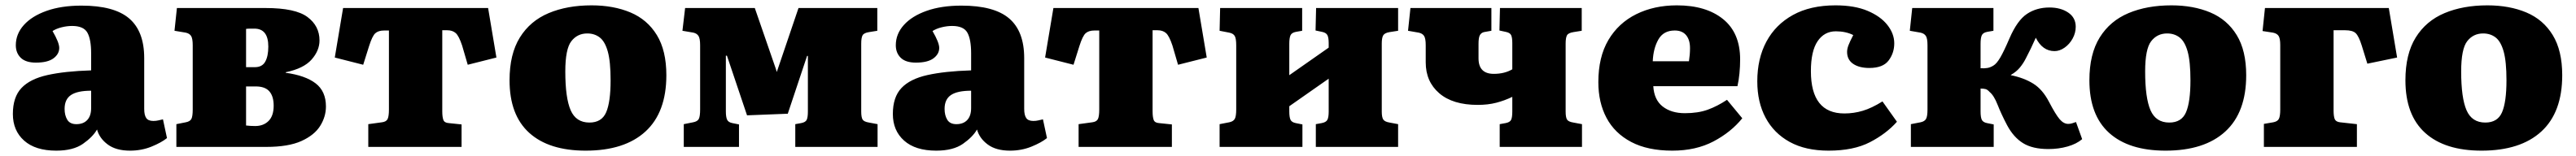

<svg xmlns="http://www.w3.org/2000/svg" viewBox="-20 -549 9610 583"><path d="M190 14Q112 14 70 -23.5Q28 -61 28 -123Q28 -186 60 -220Q92 -254 157 -268.5Q222 -283 320 -286V-350Q320 -402 306 -427Q292 -452 249 -452Q230 -452 210 -447Q190 -442 176 -433Q201 -390 201 -370Q201 -347 179.5 -331Q158 -315 114 -315Q76 -315 57.5 -333Q39 -351 39 -380Q39 -422 69 -455.5Q99 -489 154 -508.5Q209 -528 284 -528Q406 -528 462 -480Q518 -432 518 -332V-142Q518 -119 525.5 -108Q533 -97 552 -97Q562 -97 570.5 -99Q579 -101 588 -103L603 -33Q582 -16 545 -1Q508 14 465 14Q413 14 382 -9Q351 -32 342 -65Q326 -37 289.5 -11.5Q253 14 190 14ZM265 -85Q291 -85 305.5 -100.5Q320 -116 320 -145V-210Q269 -210 245 -194Q221 -178 221 -142Q221 -118 231 -101.5Q241 -85 265 -85Z M638 0V-85L673 -92Q689 -95 694 -104.5Q699 -114 699 -140V-380Q699 -405 693 -414.5Q687 -424 673 -427L631 -434L640 -519H971Q1082 -519 1127 -485.5Q1172 -452 1172 -398Q1172 -360 1142.5 -326.5Q1113 -293 1046 -279V-277Q1119 -267 1157.5 -237.5Q1196 -208 1196 -151Q1196 -113 1174.5 -78.5Q1153 -44 1104.5 -22Q1056 0 973 0ZM898 -298H931Q958 -298 969.5 -318.5Q981 -339 981 -375Q981 -442 929 -442Q921 -442 913 -442Q905 -442 898 -441ZM932 -78Q963 -78 982 -97Q1001 -116 1001 -154Q1001 -189 985 -207.5Q969 -226 934 -226H898V-80Q906 -79 915 -78.5Q924 -78 932 -78Z M1354 0V-85L1405 -92Q1421 -94 1426 -104Q1431 -114 1431 -140V-435H1413Q1392 -435 1380.5 -425Q1369 -415 1357 -377L1335 -307L1229 -334L1260 -519H1801L1832 -334L1725 -307L1704 -379Q1692 -415 1680 -425.5Q1668 -436 1648 -436H1630V-133Q1630 -112 1634 -101Q1638 -90 1654 -89L1702 -84V0Z M2165 14Q2028 14 1954.5 -52.5Q1881 -119 1881 -249Q1881 -347 1919.5 -409Q1958 -471 2027 -500Q2096 -529 2187 -529Q2269 -529 2332 -502.5Q2395 -476 2430.5 -418Q2466 -360 2466 -268Q2466 -129 2388 -57.5Q2310 14 2165 14ZM2179 -91Q2225 -91 2241.5 -129.5Q2258 -168 2258 -249Q2258 -319 2247.5 -356.5Q2237 -394 2217.5 -409Q2198 -424 2171 -424Q2134 -424 2111.5 -395Q2089 -366 2089 -282Q2089 -183 2109 -137Q2129 -91 2179 -91Z M2531 0V-85L2566 -92Q2582 -95 2587 -104.5Q2592 -114 2592 -140V-380Q2592 -405 2586 -414.5Q2580 -424 2567 -427L2526 -434L2536 -519H2796L2874 -293L2878 -280L2959 -519H3253V-434L3222 -429Q3203 -426 3198 -417Q3193 -408 3193 -386V-132Q3193 -111 3198 -102.5Q3203 -94 3222 -91L3254 -85V0H2947V-85L2969 -89Q2985 -92 2989.5 -101Q2994 -110 2994 -132V-340H2991L2919 -124L2767 -118L2692 -341H2688V-133Q2688 -112 2692.5 -102Q2697 -92 2712 -89L2737 -84V0Z M3473 14Q3395 14 3353 -23.5Q3311 -61 3311 -123Q3311 -186 3343 -220Q3375 -254 3440 -268.5Q3505 -283 3603 -286V-350Q3603 -402 3589 -427Q3575 -452 3532 -452Q3513 -452 3493 -447Q3473 -442 3459 -433Q3484 -390 3484 -370Q3484 -347 3462.5 -331Q3441 -315 3397 -315Q3359 -315 3340.5 -333Q3322 -351 3322 -380Q3322 -422 3352 -455.5Q3382 -489 3437 -508.5Q3492 -528 3567 -528Q3689 -528 3745 -480Q3801 -432 3801 -332V-142Q3801 -119 3808.5 -108Q3816 -97 3835 -97Q3845 -97 3853.5 -99Q3862 -101 3871 -103L3886 -33Q3865 -16 3828 -1Q3791 14 3748 14Q3696 14 3665 -9Q3634 -32 3625 -65Q3609 -37 3572.5 -11.5Q3536 14 3473 14ZM3548 -85Q3574 -85 3588.5 -100.5Q3603 -116 3603 -145V-210Q3552 -210 3528 -194Q3504 -178 3504 -142Q3504 -118 3514 -101.5Q3524 -85 3548 -85Z M4004 0V-85L4055 -92Q4071 -94 4076 -104Q4081 -114 4081 -140V-435H4063Q4042 -435 4030.5 -425Q4019 -415 4007 -377L3985 -307L3879 -334L3910 -519H4451L4482 -334L4375 -307L4354 -379Q4342 -415 4330 -425.5Q4318 -436 4298 -436H4280V-133Q4280 -112 4284 -101Q4288 -90 4304 -89L4352 -84V0Z M4530 0V-85L4566 -92Q4581 -95 4586.5 -104.5Q4592 -114 4592 -140V-380Q4592 -405 4586.5 -414.5Q4581 -424 4566 -427L4530 -434L4532 -519H4838V-434L4815 -430Q4799 -427 4794.5 -417Q4790 -407 4790 -385V-268L4937 -371V-388Q4937 -409 4932 -418Q4927 -427 4912 -430L4888 -435L4890 -519H5196V-434L5164 -429Q5146 -426 5140.5 -417Q5135 -408 5135 -386V-132Q5135 -111 5140.5 -102.5Q5146 -94 5164 -91L5196 -85V0H4889V-85L4911 -89Q4927 -92 4932 -101Q4937 -110 4937 -132V-255L4790 -152V-133Q4790 -111 4794.5 -101.5Q4799 -92 4814 -89L4839 -84V0Z M5575 0V-85L5597 -89Q5613 -92 5617.5 -101Q5622 -110 5622 -132V-187Q5593 -173 5562 -165Q5531 -157 5493 -157Q5400 -157 5349.5 -200.5Q5299 -244 5299 -316V-380Q5299 -405 5293 -414.5Q5287 -424 5273 -427L5233 -434L5242 -519H5544V-434L5516 -429Q5505 -426 5500.5 -416.5Q5496 -407 5496 -385V-331Q5496 -273 5553 -273Q5593 -273 5622 -290V-388Q5622 -409 5617.5 -418Q5613 -427 5597 -430L5574 -435L5576 -519H5881V-434L5850 -429Q5831 -426 5826 -417Q5821 -408 5821 -386V-132Q5821 -111 5826 -102.5Q5831 -94 5850 -91L5882 -85V0Z M6219 14Q6127 14 6065.5 -18.5Q6004 -51 5973.5 -108.5Q5943 -166 5943 -242Q5943 -336 5980.5 -399.5Q6018 -463 6084.5 -496Q6151 -529 6236 -529Q6345 -529 6408.5 -477.5Q6472 -426 6472 -327Q6472 -301 6469.5 -275Q6467 -249 6462 -227H6148Q6151 -176 6183 -151Q6215 -126 6266 -126Q6315 -126 6351 -139Q6387 -152 6423 -176L6480 -107Q6438 -55 6372.5 -20.5Q6307 14 6219 14ZM6146 -320H6281Q6283 -333 6284 -345Q6285 -357 6285 -369Q6285 -400 6270.5 -417.5Q6256 -435 6228 -435Q6186 -435 6167 -401.5Q6148 -368 6146 -320Z M6802 14Q6716 14 6657 -18.5Q6598 -51 6567 -109Q6536 -167 6536 -245Q6536 -330 6570 -393.5Q6604 -457 6669 -493Q6734 -529 6828 -529Q6899 -529 6947.5 -508.5Q6996 -488 7021.5 -455.5Q7047 -423 7047 -387Q7047 -351 7026 -323Q7005 -295 6954 -295Q6916 -295 6893.5 -310.5Q6871 -326 6871 -355Q6871 -366 6876 -379.5Q6881 -393 6894 -418Q6866 -432 6829 -432Q6786 -432 6761 -395Q6736 -358 6736 -283Q6736 -125 6861 -125Q6896 -125 6929.5 -135Q6963 -145 7003 -170L7057 -94Q7017 -49 6956 -17.5Q6895 14 6802 14Z M7622 8Q7563 8 7527.5 -14Q7492 -36 7468 -81Q7446 -123 7432.5 -157.5Q7419 -192 7403 -205Q7395 -214 7388 -216Q7381 -218 7369 -218V-133Q7369 -111 7373.5 -101.5Q7378 -92 7393 -89L7418 -84V0H7109V-85L7145 -92Q7160 -95 7165.5 -104.5Q7171 -114 7171 -140V-380Q7171 -405 7165 -414.5Q7159 -424 7145 -427L7105 -434L7114 -519H7417V-434L7394 -430Q7378 -427 7373.5 -417Q7369 -407 7369 -385V-294Q7383 -293 7394.5 -295Q7406 -297 7417 -304Q7429 -311 7442.5 -334Q7456 -357 7477 -406Q7506 -473 7542 -497Q7578 -521 7626 -521Q7668 -521 7696 -502Q7724 -483 7724 -449Q7724 -426 7712.5 -405Q7701 -384 7682.5 -371Q7664 -358 7645 -358Q7600 -358 7575 -408Q7557 -367 7538 -331Q7529 -313 7516 -297Q7503 -281 7482 -269V-268Q7531 -258 7565.5 -236.5Q7600 -215 7624 -169Q7649 -121 7664 -103.5Q7679 -86 7696 -86Q7703 -86 7710 -88Q7717 -90 7725 -93L7748 -29Q7727 -11 7693.5 -1.5Q7660 8 7622 8Z M8059 14Q7922 14 7848.5 -52.5Q7775 -119 7775 -249Q7775 -347 7813.5 -409Q7852 -471 7921 -500Q7990 -529 8081 -529Q8163 -529 8226 -502.5Q8289 -476 8324.5 -418Q8360 -360 8360 -268Q8360 -129 8282 -57.5Q8204 14 8059 14ZM8073 -91Q8119 -91 8135.5 -129.5Q8152 -168 8152 -249Q8152 -319 8141.5 -356.5Q8131 -394 8111.5 -409Q8092 -424 8065 -424Q8028 -424 8005.5 -395Q7983 -366 7983 -282Q7983 -183 8003 -137Q8023 -91 8073 -91Z M8426 0V-86L8461 -92Q8477 -95 8482 -105Q8487 -115 8487 -140V-381Q8487 -405 8481 -414.5Q8475 -424 8460 -427L8421 -433L8430 -519H8892L8923 -334L8812 -311L8791 -379Q8780 -414 8768.5 -425Q8757 -436 8729 -436H8686V-136Q8686 -115 8690 -104.5Q8694 -94 8710 -92L8773 -85V0Z M9238 14Q9101 14 9027.5 -52.5Q8954 -119 8954 -249Q8954 -347 8992.5 -409Q9031 -471 9100 -500Q9169 -529 9260 -529Q9342 -529 9405 -502.5Q9468 -476 9503.5 -418Q9539 -360 9539 -268Q9539 -129 9461 -57.5Q9383 14 9238 14ZM9252 -91Q9298 -91 9314.5 -129.5Q9331 -168 9331 -249Q9331 -319 9320.5 -356.5Q9310 -394 9290.5 -409Q9271 -424 9244 -424Q9207 -424 9184.5 -395Q9162 -366 9162 -282Q9162 -183 9182 -137Q9202 -91 9252 -91Z"/></svg>

Font: Literata 12pt ExtraBold
Style: Regular
Weight: 800
Designer: Latin by Veronika Burian and Jose Scaglione. Greek by Irene Vlachou. Cyrillic by Vera Evstafieva.
Foundry: TypeTogether
Version: Version 3.002